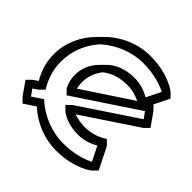

<svg xmlns="http://www.w3.org/2000/svg" viewBox="-227 -1076 1328 1328"><g transform="rotate(45 436.5 -412.5)"><path d="M759 -653 815 -764 780 -799C780 -799 687 -875 508 -875C386 -875 270 -823 187 -740L152 -705C75 -628 26 -525 26 -411C26 -336 47 -268 84 -206L48 -182L13 -147L80 -52L115 -16L199 -72C281 4 392 50 508 50C687 50 780 -26 780 -26L815 -61L735 -221L700 -256C700 -256 634 -205 538 -205C496 -205 459 -212 427 -223L825 -488L860 -523L793 -618ZM663 -590 308 -355C303 -374 301 -394 301 -413C301 -463 318 -516 354 -561C397 -596 458 -620 538 -620C590 -620 634 -604 663 -590ZM538 -135C609 -135 663 -163 686 -177L739 -71C695 -48 618 -20 508 -20C392 -20 281 -67 199 -143L122 -92L89 -138L125 -162L160 -197C120 -260 97 -333 97 -411C97 -516 139 -613 205 -686C287 -759 395 -805 508 -805C618 -805 696 -776 739 -754L686 -648C662 -663 608 -690 538 -690C447 -690 379 -659 335 -615L300 -580L299 -579C252 -531 230 -469 230 -413C230 -378 238 -342 255 -308L290 -272L751 -578L784 -532L367 -254L331 -219L367 -184C409 -154 466 -135 538 -135Z"/></g></svg>

Font: Hussar Press
Style: Bold
Weight: 700
Foundry: Cannot Into Space Fonts
Version: Version 1.43